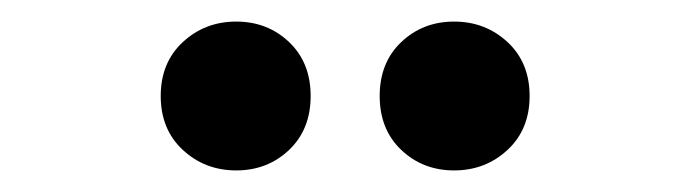

<svg xmlns="http://www.w3.org/2000/svg" viewBox="-20 -770 640 178"><path d="M401 -612Q372 -612 352 -631Q332 -650 332 -681Q332 -712 352 -731Q372 -750 401 -750Q430 -750 450.5 -731Q471 -712 471 -681Q471 -650 450.5 -631Q430 -612 401 -612ZM199 -612Q170 -612 149.5 -631Q129 -650 129 -681Q129 -712 149.5 -731Q170 -750 199 -750Q228 -750 248 -731Q268 -712 268 -681Q268 -650 248 -631Q228 -612 199 -612Z"/></svg>

Font: Montserrat Underline Thin
Style: Bold
Weight: 700
Version: Version 9.000